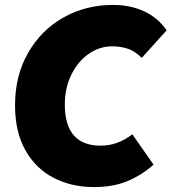

<svg xmlns="http://www.w3.org/2000/svg" viewBox="-20 -746 696 779"><path d="M41 -319Q41 -439 94 -531.5Q147 -624 237.5 -675Q328 -726 438 -726Q510 -726 566 -699.5Q622 -673 656 -623L555 -511Q529 -538 499.5 -548Q470 -558 434 -558Q384 -558 340 -527.5Q296 -497 269.5 -443Q243 -389 243 -322Q243 -155 389 -155Q457 -155 517 -201L603 -78Q556 -36 498 -11.5Q440 13 361 13Q270 13 197.5 -24.5Q125 -62 83 -136.5Q41 -211 41 -319Z"/></svg>

Font: Nebula Sans Black
Style: Regular
Weight: 900
Italic angle: -9°
Designer: Paul D. Hunt for Adobe (as Source Sans)
Foundry: Nebula Entertainment & Broadcasting LLC
Version: Version 1.010